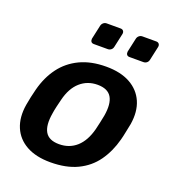

<svg xmlns="http://www.w3.org/2000/svg" viewBox="-135 -836 860 951"><g transform="rotate(20 295.5 -361.0)"><path d="M237 10Q161 10 110.5 -18Q60 -46 38.5 -97Q17 -148 28 -216Q31 -234 36.5 -260Q42 -286 47 -304Q65 -373 102.5 -423.5Q140 -474 198.5 -502Q257 -530 337 -530Q413 -530 463.5 -502Q514 -474 536 -423.5Q558 -373 547 -304Q543 -286 538 -260Q533 -234 528 -216Q510 -148 473.5 -97Q437 -46 378.5 -18Q320 10 237 10ZM247 -89Q301 -89 338.5 -122.5Q376 -156 393 -221Q397 -236 402 -260Q407 -284 410 -299Q421 -364 401 -397.5Q381 -431 327 -431Q274 -431 236 -397.5Q198 -364 182 -299Q178 -284 172.5 -260Q167 -236 165 -221Q154 -156 173.5 -122.5Q193 -89 247 -89ZM428 -614Q418 -614 413.5 -620Q409 -626 410 -636L426 -709Q428 -719 435.5 -725.5Q443 -732 453 -732H526Q536 -732 541 -725.5Q546 -719 544 -709L528 -636Q526 -626 518.5 -620Q511 -614 501 -614ZM240 -614Q230 -614 225.5 -620Q221 -626 222 -636L238 -709Q240 -719 247.5 -725.5Q255 -732 265 -732H338Q348 -732 353 -725.5Q358 -719 356 -709L340 -636Q338 -626 330.5 -620Q323 -614 313 -614Z"/></g></svg>

Font: Rubik Medium
Style: Italic
Weight: 500
Italic angle: -12°
Designer: Hubert and Fischer
Foundry: Hubert and Fischer
Version: Version 2.300;gftools[0.9.30]